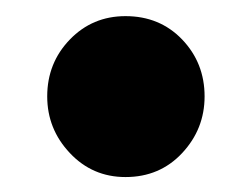

<svg xmlns="http://www.w3.org/2000/svg" viewBox="-20 -212 320 244"><path d="M139.5 13Q97.5 13 68.8 -17.5Q40 -48 40 -89.5Q40 -132 68.8 -161.8Q97.5 -191.5 139.5 -191.5Q183 -191.5 211.5 -161.8Q240 -132 240 -89.5Q240 -48 211.5 -17.5Q183 13 139.5 13Z"/></svg>

Font: Fraunces 72pt SuperSoft
Style: Bold
Weight: 700
Version: Version 1.000;[0bf87f6ff]